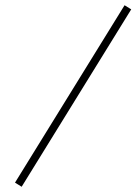

<svg xmlns="http://www.w3.org/2000/svg" viewBox="-20 -648 523 736"><path d="M457.5 -627.9 37.5 52.1 63 67.9 483 -612.1Z"/></svg>

Font: Galberik
Style: Regular
Weight: 400
Designer: Gluk
Foundry: Gluk
Version: Version 0.50